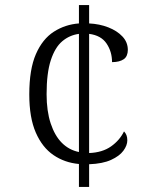

<svg xmlns="http://www.w3.org/2000/svg" viewBox="-20 -734 599 754"><path d="M290 -90Q234 -95 190 -125Q146 -155 120.5 -213.5Q95 -272 95 -363Q95 -462 121 -521.5Q147 -581 191.5 -609.5Q236 -638 290 -642V-714H330V-642Q371 -640 405.5 -626.5Q440 -613 461 -590.5Q482 -568 482 -538Q482 -526 478 -516.5Q474 -507 466 -501.5Q458 -496 446.5 -493Q435 -490 420 -490Q420 -531 398.5 -563Q377 -595 330 -601V-133Q382 -135 416 -159Q450 -183 467 -218Q473 -212 476.5 -203.5Q480 -195 480 -183Q480 -163 464.5 -142Q449 -121 416 -106Q383 -91 330 -89V0H290ZM290 -601Q253 -596 224.5 -572Q196 -548 179.5 -497.5Q163 -447 163 -364Q163 -298 179 -249.5Q195 -201 223 -173Q251 -145 290 -137Z"/></svg>

Font: Noto Rashi Hebrew Light
Style: Regular
Weight: 300
Version: Version 1.006